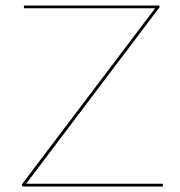

<svg xmlns="http://www.w3.org/2000/svg" viewBox="-20 -678 656 698"><path d="M572 -10V0H62L59 -7L544 -648H67V-658H558L561 -653L75 -10Z"/></svg>

Font: Ysabeau Hairline
Style: Regular
Weight: 100
Designer: Christian Thalmann (Catharsis Fonts)
Version: Version 0.003